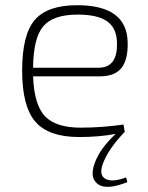

<svg xmlns="http://www.w3.org/2000/svg" viewBox="-20 -514 570 737"><path d="M454 -36 459 -8Q397 56 375 114Q359 158 384.5 172.5Q410 187 464 167L469 185Q389 217 356 193Q323 169 343 114Q362 58 424 0Q361 12 284 12Q167 12 116 -46.5Q65 -105 65 -243Q65 -381 113.5 -437.5Q162 -494 276 -494Q467 -494 470 -352Q472 -286 446.5 -253.5Q421 -221 364 -221H107Q111 -111 153 -67.5Q195 -24 289 -24Q372 -24 454 -36ZM107 -254H358Q432 -254 429 -350Q428 -406 391.5 -432Q355 -458 278 -458Q184 -458 146 -413Q108 -368 107 -254Z"/></svg>

Font: Exo 2.0 Extra Light
Style: Regular
Weight: 250
Designer: Natanael Gama
Version: Version 1.001;PS 001.001;hotconv 1.0.70;makeotf.lib2.5.58329